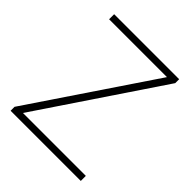

<svg xmlns="http://www.w3.org/2000/svg" viewBox="-196 -842 969 969"><g transform="rotate(45 288.5 -357.0)"><path d="M537 0H36V-28L474 -678H61V-714H525V-686L88 -36H537Z"/></g></svg>

Font: Noto Sans ExtraLight
Style: Regular
Weight: 200
Designer: Monotype Design Team
Foundry: Monotype Imaging Inc.
Version: Version 2.007